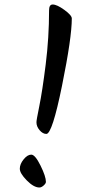

<svg xmlns="http://www.w3.org/2000/svg" viewBox="-20 -830 411 853"><path d="M184 -22Q184 -15 174 -6Q164 3 155 3Q130 3 99 -28.5Q68 -60 68 -80.5Q68 -101 85 -122Q102 -143 119 -143Q136 -143 160 -94.5Q184 -46 184 -22ZM214 -810Q233 -810 266 -786Q299 -762 299 -748Q299 -663 255.5 -449Q212 -235 186 -235Q170 -235 156 -251.5Q142 -268 142 -286Q141 -292 154.5 -358Q168 -424 183 -543.5Q198 -663 198 -784Q198 -810 214 -810Z"/></svg>

Font: Kalam
Style: Regular
Weight: 400
Designer: Lipi Raval (Devanagari and Latin), Jonny Pinhorn (Latin)
Foundry: Indian Type Foundry
Version: Version 2.001;PS 1.0;hotconv 1.0.79;makeotf.lib2.5.61930; tt